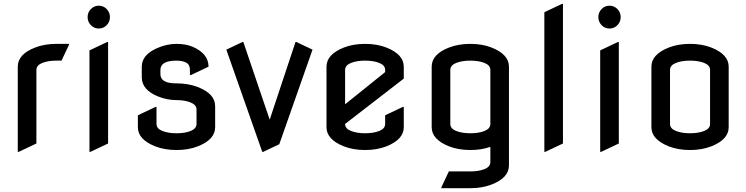

<svg xmlns="http://www.w3.org/2000/svg" viewBox="-20 -777 3915 1007"><path d="M73.2 19.5V-427.2Q73.2 -492.7 164.6 -527.8Q213.9 -546.9 275.9 -546.9H341.8V-542L302.7 -459H275.9Q231.9 -459 201.4 -446.8Q170.9 -434.6 170.9 -410.2V-24.4L78.1 19.5Z M456.5 -645Q439.5 -662.6 439.5 -687.3Q439.5 -711.9 456.5 -729.5Q473.6 -747.1 498 -747.1Q522.5 -747.1 539.6 -729.5Q556.6 -711.9 556.6 -687.3Q556.6 -662.6 539.6 -645Q522.5 -627.4 498 -627.4Q473.6 -627.4 456.5 -645ZM449.2 19.5V-512.7L542 -556.6H546.9V-24.4L454.1 19.5Z M703.1 -172.4 795.9 -216.3H800.8V-127Q800.8 -102.5 831.3 -90.3Q861.8 -78.1 905.8 -78.1Q951.2 -78.1 980.5 -90.3Q1010.7 -103 1010.7 -127V-203.1Q1010.7 -227.1 979.5 -239.7Q949.2 -252 905.3 -252Q856.9 -252 809.1 -271Q723.6 -305.7 723.6 -371.6V-427.2Q723.6 -489.7 804.7 -524.9Q855 -546.9 905.8 -546.9Q954.1 -546.9 989.3 -532.2Q1073.7 -496.1 1073.7 -427.2L981 -383.3H976.1V-410.2Q976.1 -438.5 956.1 -448.7Q936 -459 905.8 -459Q863.8 -459 842.3 -446.8Q821.3 -434.6 821.3 -410.2V-388.7Q821.3 -364.3 841.3 -352.1Q861.3 -339.8 905.3 -339.8Q967.3 -339.8 1016.6 -320.8Q1108.4 -285.6 1108.4 -220.2V-109.9Q1108.4 -44.9 1017.1 -9.3Q967.8 9.8 905.8 9.8Q843.8 9.8 794.4 -9.3Q703.1 -45.4 703.1 -109.9Z M1355.5 19.5 1167 -516.6 1251.5 -556.6H1256.3L1394.5 -149.4L1529.8 -556.6H1534.7L1619.1 -516.6L1444.8 -20.5L1360.4 19.5Z M2097.7 -216.3V-109.9Q2097.7 -45.4 2006.3 -9.3Q1957 9.8 1895 9.8Q1833 9.8 1783.7 -9.3Q1692.4 -45.4 1692.4 -109.9V-427.2Q1692.4 -491.7 1783.7 -527.8Q1833 -546.9 1895 -546.9Q1957 -546.9 2006.3 -527.8Q2097.7 -491.7 2097.7 -427.2V-364.7L1790 -127Q1790 -102.5 1820.6 -90.3Q1851.1 -78.1 1895 -78.1Q1939 -78.1 1969.5 -90.3Q2000 -102.5 2000 -127V-172.4L2092.8 -216.3ZM1790 -230 2000 -398.9V-410.2Q2000 -434.6 1969.5 -446.8Q1939 -459 1895 -459Q1851.1 -459 1820.6 -446.8Q1790 -434.6 1790 -410.2Z M2244.1 -109.9V-427.2Q2244.1 -492.7 2335.4 -527.8Q2384.8 -546.9 2446.8 -546.9Q2508.8 -546.9 2558.1 -527.8Q2649.4 -491.7 2649.4 -427.2V90.3Q2649.4 155.8 2558.1 190.9Q2508.8 210 2446.8 210H2294.9V205.1L2334 122.1H2446.8Q2490.7 122.1 2521.2 109.9Q2551.8 97.7 2551.8 73.2V-6.8Q2504.9 9.8 2446.8 9.8Q2384.8 9.8 2335.4 -9.3Q2244.1 -45.4 2244.1 -109.9ZM2341.8 -127Q2341.8 -102.5 2372.3 -90.3Q2402.8 -78.1 2446.8 -78.1Q2491.2 -78.1 2521.5 -90.3Q2551.8 -102.5 2551.8 -127V-410.2Q2551.8 -434.6 2521.2 -446.8Q2490.7 -459 2446.8 -459Q2402.8 -459 2372.3 -446.8Q2341.8 -434.6 2341.8 -410.2Z M2835 19.5V-712.9L2927.7 -756.8H2932.6V-24.4L2839.8 19.5Z M3135.3 -645Q3118.2 -662.6 3118.2 -687.3Q3118.2 -711.9 3135.3 -729.5Q3152.3 -747.1 3176.8 -747.1Q3201.2 -747.1 3218.3 -729.5Q3235.4 -711.9 3235.4 -687.3Q3235.4 -662.6 3218.3 -645Q3201.2 -627.4 3176.8 -627.4Q3152.3 -627.4 3135.3 -645ZM3127.9 19.5V-512.7L3220.7 -556.6H3225.6V-24.4L3132.8 19.5Z M3494.1 -127Q3494.1 -102.5 3524.7 -90.3Q3555.2 -78.1 3599.1 -78.1Q3643.1 -78.1 3673.6 -90.3Q3704.1 -102.5 3704.1 -127V-410.2Q3704.1 -434.6 3673.6 -446.8Q3643.1 -459 3599.1 -459Q3555.2 -459 3524.7 -446.8Q3494.1 -434.6 3494.1 -410.2ZM3396.5 -109.9V-427.2Q3396.5 -491.7 3487.8 -527.8Q3537.1 -546.9 3599.1 -546.9Q3661.1 -546.9 3710.4 -527.8Q3801.8 -491.7 3801.8 -427.2V-109.9Q3801.8 -45.4 3710.4 -9.3Q3661.1 9.8 3599.1 9.8Q3537.1 9.8 3487.8 -9.3Q3396.5 -45.4 3396.5 -109.9Z"/></svg>

Font: Nova Flat
Style: Book
Weight: 400
Version: Version 2.000